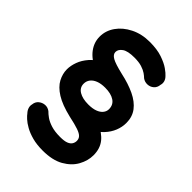

<svg xmlns="http://www.w3.org/2000/svg" viewBox="-233 -786 1015 1015"><g transform="rotate(45 274.5 -278.5)"><path d="M278.8 125Q234.5 125 200.8 115.9Q167 106.8 142.8 93.1Q118.5 79.5 103.6 65.6Q88.8 51.8 82.8 43Q72.2 32 67.9 18.5Q63.5 5 67 -8.2Q69 -28.8 83.5 -41Q98 -53.2 117 -54.9Q136 -56.5 152.8 -44.2Q163.5 -33 180.6 -20.8Q197.8 -8.5 225.4 0.2Q253 9 293.5 9Q324.5 9 341 2.4Q357.5 -4.2 364.1 -15.2Q370.8 -26.2 370.8 -39Q370.8 -54.8 361 -65.2Q351.2 -75.8 326.1 -84.5Q301 -93.2 254 -103.2Q182.2 -120.2 141 -146Q99.8 -171.8 82.8 -204.1Q65.8 -236.5 65.8 -269.5Q65.8 -296.8 76.8 -327Q87.8 -357.2 111.9 -384.8Q136 -412.2 175.2 -431.2L174 -374.8Q119.5 -400 92.8 -435.6Q66 -471.2 66 -514.2Q66 -558.8 92.5 -596.6Q119 -634.5 166.2 -658.2Q213.5 -682 274 -682Q328.8 -682 366.8 -669Q404.8 -656 427.6 -639.8Q450.5 -623.5 458.8 -613.5Q470.8 -601.8 474.5 -588.2Q478.2 -574.8 474 -561.5Q472.2 -539.8 457.5 -527.1Q442.8 -514.5 423.4 -513.8Q404 -513 388 -524.5Q380 -532.8 366.1 -542.4Q352.2 -552 330.2 -559Q308.2 -566 274 -566Q225.5 -566 204 -551Q182.5 -536 182.5 -515.8Q182.5 -497.5 204.9 -484.8Q227.2 -472 287.8 -457.8Q349.2 -444.5 394.6 -422.9Q440 -401.2 464.5 -369Q489 -336.8 489 -291.2Q489 -260.5 477.1 -230.9Q465.2 -201.2 441.5 -175.8Q417.8 -150.2 380.8 -132.5L382.8 -185.2Q435 -162.8 461 -129.9Q487 -97 487 -47.8Q487 -6.8 465.2 32.9Q443.5 72.5 397.6 98.8Q351.8 125 278.8 125ZM277.2 -217.8Q308.2 -217.8 329.2 -225.5Q350.2 -233.2 361.4 -247.1Q372.5 -261 372.5 -277.8Q372.5 -310.5 347 -327.2Q321.5 -344 277.8 -344Q247 -344 225.8 -335.6Q204.5 -327.2 193.4 -312.5Q182.2 -297.8 182.2 -278.5Q182.2 -249 208.2 -233.4Q234.2 -217.8 277.2 -217.8Z"/></g></svg>

Font: National Park
Style: Regular
Weight: 400
Designer: Andrea Herstowski, Ben Hoepner
Version: Version 1.009